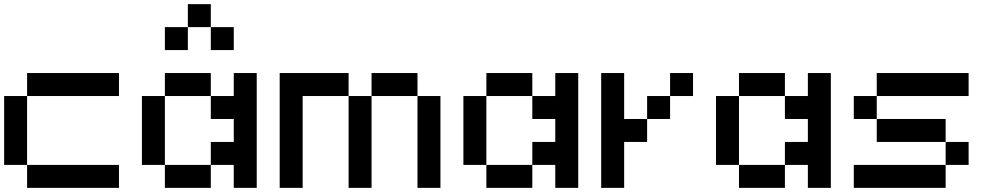

<svg xmlns="http://www.w3.org/2000/svg" viewBox="-20 -909 4818 929"><path d="M111.1 -111.1H0V-444.4H111.1ZM555.6 -444.4H111.1V-555.6H555.6ZM555.6 0H111.1V-111.1H555.6Z M777.8 -111.1H666.7V-444.4H777.8ZM1111.1 -333.3H1000V-444.4H1111.1V-555.6H1222.2V0H1111.1V-111.1H1000V-222.2H1111.1ZM1000 0H777.8V-111.1H1000ZM1000 -444.4H777.8V-555.6H1000ZM1111.1 -666.7H1000V-777.8H1111.1ZM1000 -777.8H888.9V-888.9H1000ZM888.9 -666.7H777.8V-777.8H888.9Z M1777.8 0H1666.7V-444.4H1777.8ZM1666.7 -555.6V-444.4H1444.4V0H1333.3V-555.6ZM2000 -444.4H1777.8V-555.6H2000ZM2111.1 0H2000V-444.4H2111.1Z M2333.3 -111.1H2222.2V-444.4H2333.3ZM2666.7 -333.3H2555.6V-444.4H2666.7V-555.6H2777.8V0H2666.7V-111.1H2555.6V-222.2H2666.7ZM2555.6 0H2333.3V-111.1H2555.6ZM2555.6 -444.4H2333.3V-555.6H2555.6Z M3222.2 -333.3H3111.1V-444.4H3222.2ZM3333.3 -444.4H3222.2V-555.6H3333.3ZM3000 -222.2V0H2888.9V-555.6H3000V-333.3H3111.1V-222.2Z M3555.6 -111.1H3444.4V-444.4H3555.6ZM3888.9 -333.3H3777.8V-444.4H3888.9V-555.6H4000V0H3888.9V-111.1H3777.8V-222.2H3888.9ZM3777.8 0H3555.6V-111.1H3777.8ZM3777.8 -444.4H3555.6V-555.6H3777.8Z M4555.6 0H4111.1V-111.1H4555.6ZM4666.7 -111.1H4555.6V-222.2H4666.7ZM4555.6 -222.2H4222.2V-333.3H4555.6ZM4222.2 -333.3H4111.1V-444.4H4222.2ZM4666.7 -444.4H4222.2V-555.6H4666.7Z"/></svg>

Font: Pixeloid Sans
Style: Regular
Weight: 400
Designer: GGBotNet
Foundry: GGBotNet
Version: 0.5